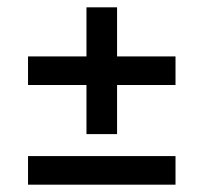

<svg xmlns="http://www.w3.org/2000/svg" viewBox="-20 -569 556 524"><path d="M56.5 -65V-143H459V-65ZM299.5 -203H216V-549H299.5ZM56.5 -337V-415H459V-337Z"/></svg>

Font: Anek Gujarati Medium Medium
Style: Regular
Weight: 500
Version: Version 1.003